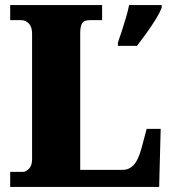

<svg xmlns="http://www.w3.org/2000/svg" viewBox="-20 -734 676 754"><path d="M443 -567Q450 -586 458.5 -612.5Q467 -639 475 -666Q483 -693 487 -714H615V-704Q607 -683 590.5 -656.5Q574 -630 554.5 -603Q535 -576 518 -554H443ZM20 0V-59H70Q82 -59 94 -71.5Q106 -84 106 -109V-602Q106 -629 93 -642Q80 -655 62 -655H20V-714H381V-655H335Q310 -655 302.5 -642.5Q295 -630 295 -604V-67H462Q487 -67 505 -86Q523 -105 536 -153L556 -228H611L605 0Z"/></svg>

Font: Noto Serif SemiCondensed Black
Style: Regular
Weight: 900
Width: 4
Designer: Monotype Design Team
Foundry: Monotype Imaging Inc.
Version: Version 2.014; ttfautohint (v1.8.4.7-5d5b)